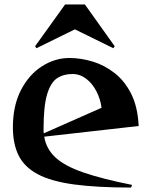

<svg xmlns="http://www.w3.org/2000/svg" viewBox="-20 -831 663 864"><path d="M317 -699 144 -614 138 -623 273 -811H362L496 -623L490 -614ZM570 13Q416 13 313 -1Q210 -15 150 -47Q90 -79 64 -131Q38 -183 38 -258Q38 -355 74 -425Q110 -495 168.5 -532.5Q227 -570 292 -570Q344 -570 397 -554Q450 -538 496 -502Q542 -466 571 -407.5Q600 -349 604 -264L179 -216Q188 -161 229.5 -122.5Q271 -84 355 -55Q439 -26 574 1ZM437 -346Q432 -385 414 -420Q396 -455 368 -476.5Q340 -498 306 -498Q266 -498 237 -479Q208 -460 192 -406.5Q176 -353 176 -250Q176 -245 176 -240.5Q176 -236 177 -231Z"/></svg>

Font: Reggae One
Style: Regular
Weight: 400
Designer: Fontworks Inc.
Foundry: Fontworks Inc.
Version: Version 1.100